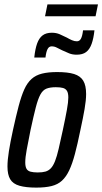

<svg xmlns="http://www.w3.org/2000/svg" viewBox="-20 -846 466 874"><path d="M145 8Q98 8 68.5 -0.5Q39 -9 26.5 -30Q14 -51 14 -88Q14 -117 20.5 -158Q27 -199 39 -254Q53 -318 65 -363.5Q77 -409 90.5 -439Q104 -469 123.5 -486.5Q143 -504 171.5 -511Q200 -518 240 -518Q289 -518 317.5 -509Q346 -500 359 -478.5Q372 -457 372 -418Q372 -390 365 -349.5Q358 -309 346 -254Q333 -190 321 -145Q309 -100 295 -70.5Q281 -41 262 -23.5Q243 -6 214.5 1Q186 8 145 8ZM152 -61Q173 -61 187 -65Q201 -69 211.5 -80Q222 -91 230.5 -112.5Q239 -134 247 -168.5Q255 -203 266 -254Q278 -310 284.5 -346Q291 -382 291 -402Q291 -422 285 -432Q279 -442 267 -445.5Q255 -449 234 -449Q208 -449 191.5 -442.5Q175 -436 164 -416Q153 -396 143 -357.5Q133 -319 119 -254Q108 -199 101.5 -164Q95 -129 95 -107Q95 -88 100.5 -78Q106 -68 119 -64.5Q132 -61 152 -61ZM136 -584Q140 -623 149 -648Q158 -673 174 -685Q190 -697 216 -697Q236 -697 252 -690Q268 -683 284 -675Q296 -668 307.5 -663Q319 -658 330 -658Q342 -658 348.5 -670Q355 -682 358 -708H410Q406 -671 397 -646Q388 -621 372 -609Q356 -597 329 -597Q310 -597 295 -603Q280 -609 263 -617Q250 -623 239 -629Q228 -635 215 -635Q203 -635 196.5 -622.5Q190 -610 187 -584ZM185 -772 196 -826H426L415 -772Z"/></svg>

Font: Saira ExtraCondensed Medium
Style: Italic
Weight: 500
Width: 2
Italic angle: -12°
Designer: Hector Gatti with collaboration of the Omnibus-Type team
Foundry: Omnibus-Type
Version: Version 1.101